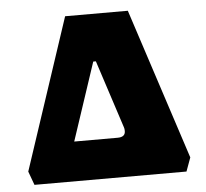

<svg xmlns="http://www.w3.org/2000/svg" viewBox="-48 -675 780 726"><g transform="rotate(-5 342.5 -312.5)"><path d="M650 -52 631 0H54L35 -52L225 -625H463ZM412 -173Q412 -182 410 -187L326 -445H316L218 -150H383Q412 -150 412 -173Z"/></g></svg>

Font: Changa ExtraBold
Style: Regular
Weight: 800
Designer: Eduardo Rodriguez Tunni
Foundry: Eduardo Rodriguez Tunni
Version: Version 2.002; ttfautohint (v1.5) -l 8 -r 50 -G 220 -x 14 -H